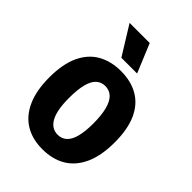

<svg xmlns="http://www.w3.org/2000/svg" viewBox="-218 -842 957 957"><g transform="rotate(45 260.0 -363.5)"><path d="M259 13Q187 13 136 -18.5Q85 -50 57.5 -112Q30 -174 30 -265Q30 -359 58.5 -420Q87 -481 139 -510.5Q191 -540 261 -540Q332 -540 383.5 -510Q435 -480 462.5 -419.5Q490 -359 490 -267Q490 -171 461 -109Q432 -47 380.5 -17Q329 13 259 13ZM262 -92Q290 -92 309.5 -110Q329 -128 338.5 -165Q348 -202 348 -257Q348 -315 338 -354Q328 -393 308 -412.5Q288 -432 258 -432Q230 -432 210.5 -414Q191 -396 181.5 -358Q172 -320 172 -262Q172 -176 195 -134Q218 -92 262 -92ZM215 -588 121 -740H263L326 -588Z"/></g></svg>

Font: Bricolage Grotesque 36pt SemiCondensed
Style: Bold
Weight: 700
Width: 4
Designer: Mathieu Triay
Foundry: Atelier Triay
Version: Version 1.001;gftools[0.9.33.dev8+g029e19f]